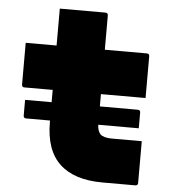

<svg xmlns="http://www.w3.org/2000/svg" viewBox="-51 -746 702 793"><g transform="rotate(5 300.0 -350.0)"><path d="M55 -312H165V-363H48Q37 -363 37 -374V-547H165V-700H354Q365 -700 365 -689V-547H539Q550 -547 550 -536V-363H365V-312H522Q533 -312 533 -301V-236H365Q366 -210 378 -197Q392 -184 426 -184H550V-11Q550 0 539 0H403Q286 0 225.5 -56.5Q165 -113 165 -230V-236H66Q55 -236 55 -247Z"/></g></svg>

Font: Recursive Mn Lnr St Blk
Style: Regular
Weight: 900
Monospace: yes
Version: Version 1.079;hotconv 1.0.112;makeotfexe 2.5.65598; ttfautoh